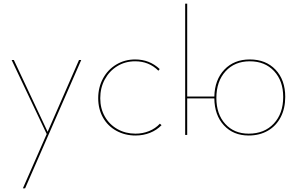

<svg xmlns="http://www.w3.org/2000/svg" viewBox="-20 -731 1614 1040"><path d="M420 -406 116 289H104L233 -5L43 -406H55L238 -17L408 -406Z M512 -199Q512 -258 538 -306Q564 -354 610 -381.5Q656 -409 712 -409Q790 -409 845 -357L838 -348Q787 -399 712 -399Q658 -399 615 -372.5Q572 -346 547.5 -300.5Q523 -255 523 -199Q523 -143 548 -99.5Q573 -56 616.5 -31.5Q660 -7 714 -7Q753 -7 787.5 -21Q822 -35 846 -61L855 -53Q829 -26 792.5 -11.5Q756 3 714 3Q657 3 610.5 -22.5Q564 -48 538 -94Q512 -140 512 -199Z M1525 -206Q1525 -144 1500.5 -96.5Q1476 -49 1431 -23Q1386 3 1327 3Q1244 3 1193 -52Q1142 -107 1141 -198H994V0H983V-711H994V-208H1141Q1143 -299 1195.5 -354Q1248 -409 1333 -409Q1420 -409 1472.5 -353.5Q1525 -298 1525 -206ZM1514 -206Q1514 -293 1464.5 -346Q1415 -399 1333 -399Q1251 -399 1201.5 -344.5Q1152 -290 1152 -200Q1152 -113 1200 -60Q1248 -7 1327 -7Q1412 -7 1463 -61.5Q1514 -116 1514 -206Z"/></svg>

Font: Ysabeau Infant Hairline
Style: Regular
Weight: 100
Designer: Christian Thalmann (Catharsis Fonts)
Version: Version 0.003